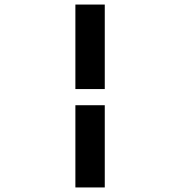

<svg xmlns="http://www.w3.org/2000/svg" viewBox="-20 -672 790 843"><path d="M311 -281V-652H440V-281ZM311 151V-210H440V151Z"/></svg>

Font: Inconsolata ExtraExpanded ExtraBold
Style: Regular
Weight: 800
Width: 8
Monospace: yes
Designer: Raph Levien, Cyreal, Brenton Simpson
Foundry: Raph Levien, Cyreal, Google
Version: Version 3.001; ttfautohint (v1.8.2.53-6de2)